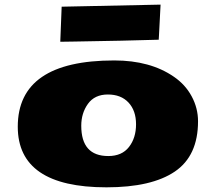

<svg xmlns="http://www.w3.org/2000/svg" viewBox="-20 -780 919 818"><path d="M242.7 -751.5 664.1 -760.3Q663.1 -730.5 657.2 -627.4L656.2 -610.8Q515.1 -606.4 298.8 -603L236.8 -602.1ZM326.2 -244.1Q326.2 -115.2 441.4 -115.2Q499.5 -115.2 529.5 -153.8Q559.6 -192.4 559.6 -250.5Q559.6 -308.6 527.6 -343Q495.6 -377.4 439.5 -377.4Q383.3 -377.4 354.7 -337.6Q326.2 -297.9 326.2 -244.1ZM55.7 -240.2Q55.7 -522.5 466.8 -522.5Q620.1 -522.5 720.7 -453.1Q769.5 -419.9 796.6 -369.6Q823.7 -319.3 823.7 -263.2Q823.7 -116.2 724.9 -49.1Q626 18.1 433.6 18.1Q55.7 18.1 55.7 -240.2Z"/></svg>

Font: Seymour One
Style: Book
Weight: 400
Designer: vernon adams
Foundry: vernon adams
Version: Version 1.000; ttfautohint (v0.93) -l 8 -r 50 -G 200 -x 0 -w